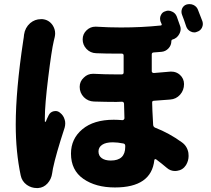

<svg xmlns="http://www.w3.org/2000/svg" viewBox="-20 -866 1040 947"><path d="M978.5 -760.7Q980.5 -753.9 980.5 -747.1Q980.5 -738.3 975.6 -728.5Q967.8 -713.9 951.2 -709Q945.3 -706.1 938.5 -706.1Q928.7 -706.1 919.9 -710.9Q904.3 -718.8 898.4 -735.4Q887.7 -768.6 877.9 -793Q875 -800.8 875 -807.6Q875 -815.4 877.9 -823.2Q884.8 -838.9 900.4 -843.8Q907.2 -845.7 915 -845.7Q924.8 -845.7 933.6 -841.8Q950.2 -834 956.1 -818.4Q967.8 -790 978.5 -760.7ZM98.6 -695.3Q103.5 -729.5 128.9 -752Q152.3 -771.5 181.6 -771.5Q185.5 -771.5 189.5 -771.5Q220.7 -768.6 239.3 -742.2Q252 -722.7 252 -701.2Q252 -693.4 250 -683.6Q247.1 -672.9 245.1 -663.1Q234.4 -618.2 217.8 -483.4Q201.2 -348.6 201.2 -285.2Q201.2 -274.4 201.2 -267.6Q201.2 -265.6 203.1 -265.1Q205.1 -264.6 206.1 -266.6Q210.9 -279.3 219.7 -296.9Q227.5 -313.5 245.1 -317.4Q250 -318.4 253.9 -318.4Q266.6 -318.4 276.4 -309.6Q293 -296.9 298.8 -276.4Q301.8 -267.6 301.8 -257.8Q301.8 -247.1 298.8 -236.3Q255.9 -105.5 241.2 -35.2Q239.3 -25.4 237.3 -11.7Q233.4 17.6 214.4 38.6Q195.3 59.6 168 61.5Q164.1 61.5 161.1 61.5Q134.8 61.5 112.3 45.9Q87.9 28.3 82 -1Q57.6 -117.2 57.6 -251Q57.6 -420.9 94.7 -666Q97.7 -682.6 98.6 -695.3ZM597.7 -141.6V-146.5Q597.7 -156.2 588.9 -158.2Q560.5 -164.1 536.1 -164.1Q502 -164.1 483.9 -151.9Q465.8 -139.6 465.8 -119.1Q465.8 -97.7 481.9 -85.9Q498 -74.2 526.4 -74.2Q597.7 -74.2 597.7 -141.6ZM819.3 -512.7Q823.2 -512.7 826.2 -512.7Q849.6 -512.7 867.2 -497.1Q887.7 -478.5 887.7 -451.2Q887.7 -420.9 868.2 -398.9Q848.6 -377 819.3 -375Q784.2 -372.1 740.2 -369.1Q729.5 -369.1 730.5 -359.4Q730.5 -334 735.4 -250Q736.3 -240.2 745.1 -236.3Q813.5 -210 877 -164.1Q903.3 -145.5 909.2 -112.3Q910.2 -104.5 910.2 -96.7Q910.2 -73.2 897.5 -51.8Q881.8 -27.3 853.5 -23.4Q848.6 -22.5 843.8 -22.5Q820.3 -22.5 802.7 -38.1Q776.4 -60.5 750 -80.1Q747.1 -82 744.1 -80.6Q741.2 -79.1 741.2 -76.2Q726.6 58.6 546.9 58.6Q452.1 58.6 391.1 16.1Q330.1 -26.4 330.1 -108.4Q330.1 -181.6 386.2 -228.5Q442.4 -275.4 541 -275.4Q558.6 -275.4 584 -273.4Q587.9 -273.4 590.8 -276.4Q593.8 -279.3 593.8 -283.2Q592.8 -308.6 591.8 -354.5Q590.8 -364.3 581.1 -364.3Q568.4 -363.3 553.7 -363.3Q502.9 -363.3 443.4 -365.2Q414.1 -366.2 393.6 -386.7Q373 -408.2 373 -437.5Q373 -464.8 393.6 -483.4Q412.1 -502 438.5 -502Q439.5 -502 441.4 -502Q499 -499 555.7 -499Q568.4 -499 580.1 -499Q589.8 -499 589.8 -508.8V-591.8Q589.8 -601.6 580.1 -601.6Q563.5 -601.6 546.9 -601.6Q502 -601.6 454.1 -603.5Q425.8 -604.5 406.7 -624.5Q387.7 -644.5 387.7 -671.9Q387.7 -698.2 407.2 -716.8Q425.8 -734.4 450.2 -734.4Q452.1 -734.4 454.1 -734.4Q516.6 -730.5 576.2 -730.5Q679.7 -730.5 772.5 -740.2Q779.3 -741.2 777.3 -747.1Q774.4 -754.9 771.5 -760.7Q769.5 -767.6 769.5 -775.4Q769.5 -783.2 773.4 -791Q780.3 -806.6 795.9 -810.5Q802.7 -813.5 809.6 -813.5Q819.3 -813.5 829.1 -808.6Q844.7 -801.8 851.6 -785.2Q859.4 -763.7 867.2 -741.2Q871.1 -732.4 871.1 -723.6Q871.1 -710.9 864.3 -698.2Q853.5 -677.7 831.1 -670.9H830.1Q825.2 -668.9 825.2 -663.1Q825.2 -642.6 811 -627.4Q796.9 -612.3 776.9 -610.4Q756.8 -608.4 739.3 -607.4Q728.5 -607.4 728.5 -597.7V-514.6Q728.5 -510.7 731.4 -508.3Q734.4 -505.9 739.3 -505.9Q780.3 -508.8 819.3 -512.7Z"/></svg>

Font: Gen Jyuu GothicX Heavy
Style: Bold
Weight: 900
Designer: [Source Han Sans]
Ryoko NISHIZUKA  (kana & ideographs); Paul D. Hunt (Latin, Greek & Cyrillic); Wenlong ZHANG  (bopomofo
Version: Version 1.002.20150607